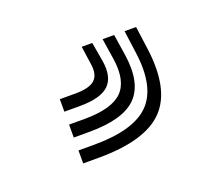

<svg xmlns="http://www.w3.org/2000/svg" viewBox="-45 -26 296 263"><g transform="rotate(-20 102.5 105.5)"><path d="M154.6 30H171.4L176 63.9Q184.1 125.1 157.2 152.9Q130.2 180.8 62.2 180.8H39.4V161.9H62.2Q120.1 161.9 143.1 138.6Q166.1 115.2 159.2 63.9ZM92.1 30H107.5L112.2 57.1Q116.5 82 104.6 93.7Q92.7 105.4 62.2 105.4H39.4V87.2H62.2Q82.6 87.2 90.5 79.9Q98.3 72.6 96 57.1ZM122.6 30H139.4L144.1 60.5Q150.6 103.5 131.1 123.3Q111.7 143.1 62.2 143.1H39.4V124.2H62.2Q101.5 124.2 116.9 109.1Q132.3 94 127.3 60.5Z"/></g></svg>

Font: Big Shoulders Inline Text Thin
Style: Regular
Weight: 100
Designer: Patric King
Foundry: XO Type Co
Version: Version 2.002